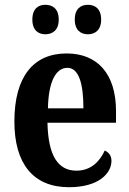

<svg xmlns="http://www.w3.org/2000/svg" viewBox="-20 -771 540 801"><path d="M347 -628C375 -628 402 -644 402 -689C402 -736 375 -751 347 -751C318 -751 292 -736 292 -689C292 -644 318 -628 347 -628ZM169 -628C198 -628 225 -644 225 -689C225 -736 198 -751 169 -751C141 -751 115 -736 115 -689C115 -644 141 -628 169 -628ZM268 10C392 10 445 -48 445 -100C445 -122 433 -136 417 -143C396 -97 359 -59 299 -59C222 -59 181 -121 178 -259H464V-307C464 -465 385 -548 258 -548C120 -548 40 -452 40 -264C40 -90 117 10 268 10ZM328 -319H180C182 -428 212 -488 261 -488C309 -488 328 -422 328 -319Z"/></svg>

Font: Noto Serif Armenian Condensed
Style: Bold
Weight: 700
Width: 3
Designer: Monotype Design Team
Foundry: Monotype Imaging Inc.
Version: Version 2.008